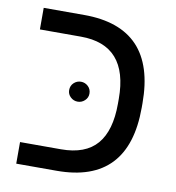

<svg xmlns="http://www.w3.org/2000/svg" viewBox="-71 -663 667 727"><g transform="rotate(10 262.5 -299.5)"><path d="M470.2 -291Q470.2 0 194.8 0H39.1V-83H196.8Q290 -83 334.5 -134.8Q378.9 -186.5 378.9 -290V-309.1Q378.9 -516.1 196.8 -516.1H39.1V-599.1H194.8Q470.2 -599.1 470.2 -308.1ZM188 -309.1Q188 -326.2 199.7 -337.2Q211.4 -348.1 227.1 -348.1Q242.7 -348.1 254.4 -337.2Q266.1 -326.2 266.1 -309.1Q266.1 -293.5 254.4 -282.5Q242.7 -271.5 227.1 -271.5Q211.4 -271.5 199.7 -282.5Q188 -293.5 188 -309.1Z"/></g></svg>

Font: Arimo
Style: Regular
Weight: 400
Designer: Steve Matteson
Foundry: Monotype Imaging Inc.
Version: Version 1.33